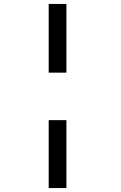

<svg xmlns="http://www.w3.org/2000/svg" viewBox="-20 -820 610 970"><path d="M226 -453V-800H315.5V-453ZM315.5 -213V130H226V-213Z"/></svg>

Font: League Mono Narrow Medium
Style: Regular
Weight: 500
Width: 3
Designer: Tyler Finck
Foundry: The League of Moveable Type / Tyler Finck
Version: Version 2.210